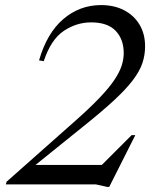

<svg xmlns="http://www.w3.org/2000/svg" viewBox="-20 -725 618 755"><path d="M152 -484.5 133.5 -487.5Q164.5 -595 229 -650Q293.5 -705 377 -705Q429 -705 468 -684.8Q507 -664.5 528.8 -628Q550.5 -591.5 550.5 -543Q550.5 -508.5 540 -477Q529.5 -445.5 502.5 -409.8Q475.5 -374 426.8 -329Q378 -284 301.5 -223L92.5 -54.5L101 -76.5H397L373.5 -69.5L497.5 -193.5H512L409.5 10H401.5L356.5 0H3L6 -10.5L278 -251.5Q336 -303 373 -342Q410 -381 430.2 -411.5Q450.5 -442 458.5 -467.2Q466.5 -492.5 466.5 -516Q466.5 -570.5 434.8 -603.8Q403 -637 338.5 -637Q281 -637 230.8 -603.5Q180.5 -570 152 -484.5Z"/></svg>

Font: Newsreader 48pt
Style: Italic
Weight: 400
Italic angle: -17°
Version: Version 1.003